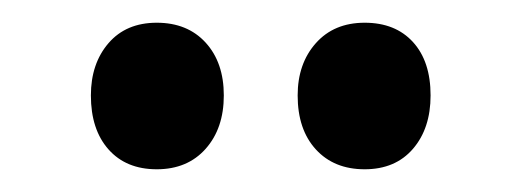

<svg xmlns="http://www.w3.org/2000/svg" viewBox="-20 -708 460 169"><path d="M242 -624Q242 -652 258 -670Q274 -688 301 -688Q328 -688 343.5 -671Q359 -654 359 -624Q359 -595 343.5 -577Q328 -559 301 -559Q274 -559 258 -576.5Q242 -594 242 -624ZM60 -624Q60 -652 75.5 -670Q91 -688 118 -688Q145 -688 161 -670.5Q177 -653 177 -624Q177 -595 161 -577Q145 -559 118 -559Q91 -559 75.5 -576.5Q60 -594 60 -624Z"/></svg>

Font: Andada Pro
Style: Bold
Weight: 700
Designer: Carolina Giovagnoli
Foundry: Huerta Tipografica
Version: Version 3.005; ttfautohint (v1.8.4)